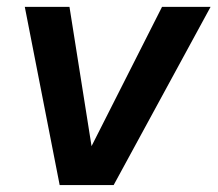

<svg xmlns="http://www.w3.org/2000/svg" viewBox="-20 -536 630 556"><path d="M309.1 0H152.8L51.8 -516.1H181.2L245.1 -112.8L449.2 -516.1H589.8Z"/></svg>

Font: Creato Display
Style: Bold Italic
Weight: 700
Italic angle: -10°
Version: Version 1.000